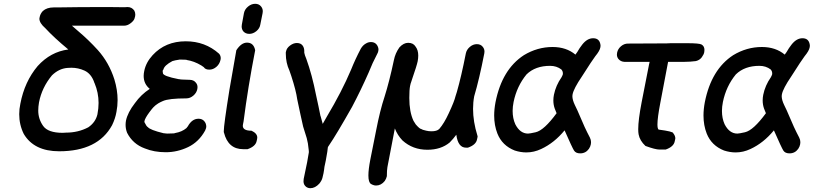

<svg xmlns="http://www.w3.org/2000/svg" viewBox="-20 -770 4276 1009"><path d="M309 -72 327 -73Q391 -73 444 -101Q482 -127 492 -169Q498 -200 498 -229Q498 -283 477 -333Q475 -335 475 -338Q459 -383 424 -399Q391 -414 355 -414L333 -413Q289 -409 253 -374Q200 -310 185 -232Q181 -209 181 -189Q181 -145 206.5 -108.5Q232 -72 309 -72ZM291 25Q159 25 105 -66Q81 -114 81 -170Q81 -197 87 -225Q109 -341 178 -423Q246 -498 339 -510Q263 -573 218 -622Q187 -649 187 -672Q187 -675 188 -678Q191 -697 205 -712Q226 -731 262 -731H281Q390 -733 546 -733Q577 -732 635 -732L650 -733Q673 -733 686 -714Q691 -704 691 -693Q691 -689 690 -684Q690 -682 686.5 -671.5Q683 -661 666.5 -648Q650 -635 632 -635H358L389 -608Q445 -561 494 -507Q553 -441 581 -353Q598 -297 598 -244Q598 -213 592 -182Q586 -147 569 -112Q494 25 291 25Z M851 30Q790 30 741 10Q678 -13 648 -72Q640 -92 640 -114Q640 -125 642 -136Q651 -179 689 -228Q721 -273 767 -303Q735 -329 735 -371Q735 -383 738 -397Q747 -442 782 -480Q849 -553 956 -553Q1058 -553 1131 -488Q1140 -478 1140 -464Q1140 -460 1139 -456Q1134 -433 1117 -418.5Q1100 -404 1080 -404Q1059 -404 1051 -417Q1050 -417 1038 -426Q1000 -449 960 -455V-456L925 -457Q898 -453 886 -449Q843 -426 839 -405Q836 -403 835 -398V-394Q835 -390 836 -387V-386Q836 -370 919 -354Q925 -354 926 -353Q932 -353 936 -352Q957 -351 977.5 -350.5Q998 -350 1009 -336Q1018 -326 1018 -312Q1018 -307 1017 -302Q1013 -282 996 -267.5Q979 -253 959 -253Q867 -253 836 -239Q822 -233 812 -227Q806 -222 802 -220Q798 -218 786 -206Q786 -205 785 -205Q780 -200 765 -180Q742 -149 739 -133V-128Q750 -105 757 -102Q769 -87 839 -70L858 -68L893 -69Q896 -70 898 -70Q900 -70 901 -71Q936 -77 960 -97Q960 -98 962.5 -100.5Q965 -103 967 -106Q989 -146 1023 -146Q1050 -146 1061 -121Q1064 -113 1064 -105Q1064 -101 1063 -97Q1061 -90 1058 -84Q1025 -24 968.5 3Q912 30 851 30Z M1262 -701Q1266 -721 1283.5 -735.5Q1301 -750 1321 -750Q1341 -750 1352 -736Q1361 -725 1361 -711Q1361 -706 1360 -701L1348 -641Q1345 -621 1327.5 -606.5Q1310 -592 1290 -592Q1270 -592 1258 -606Q1250 -617 1250 -631Q1250 -636 1251 -641ZM1278 -546Q1313 -546 1321 -506Q1283 -311 1260 -132L1257 -117Q1256 -113 1256 -109Q1256 -83 1302 -83Q1332 -69 1332 -47Q1332 -43 1331 -39L1329 -30Q1324 -1 1281 14H1258Q1179 14 1157 -73Q1156 -73 1156 -80Q1156 -113 1186 -300Q1193 -343 1222 -506Q1248 -546 1278 -546Z M1611 219Q1599 219 1589 212Q1575 201 1575 183Q1575 177 1576 170Q1589 109 1594 83Q1602 41 1603 31V24Q1603 18 1602 15Q1599 -19 1592 -44L1573 -105L1561 -159Q1559 -171 1556 -182Q1548 -219 1542 -248Q1536 -293 1511 -370L1501 -399Q1482 -440 1482 -487V-496L1483 -499Q1486 -517 1504 -530.5Q1522 -544 1540 -544Q1560 -544 1570 -531Q1579 -519 1579 -502V-493Q1581 -481 1590 -460Q1620 -377 1641 -270L1654 -210Q1664 -162 1664 -161Q1664 -160 1665 -159L1676 -119L1697 -156Q1776 -288 1825 -404Q1847 -459 1876 -514Q1887 -533 1904 -542Q1916 -549 1929 -549Q1956 -549 1966 -524Q1969 -517 1969 -509Q1969 -506 1968 -502Q1967 -495 1963 -488Q1937 -439 1917 -388Q1877 -297 1830 -208Q1748 -63 1709 -6L1705 0L1703 4Q1701 18 1700 28L1692 74L1685 107Q1683 118 1683 123L1680 141Q1678 150 1674.5 164.5Q1671 179 1658 195Q1636 219 1611 219Z M2378 -62Q2362 -40 2343 -21Q2297 17 2226 17Q2149 17 2095 -32Q2069 -59 2055 -95L2016 108Q2013 124 2013 156Q2010 169 2002 181Q1983 205 1956 205Q1947 205 1938 201Q1933 199 1930 197Q1916 189 1916 152Q1916 121 1926 69Q1936 22 1956.5 -84Q1977 -190 2001 -262Q2026 -341 2050 -454Q2057 -490 2079 -521Q2101 -545 2125 -545Q2152 -545 2164 -525Q2178 -507 2178 -478Q2178 -464 2175 -448Q2170 -424 2146 -355Q2141 -339 2140 -336.5Q2139 -334 2138 -331Q2137 -328 2135 -318Q2131 -298 2131 -255Q2131 -182 2153 -135L2165 -116Q2186 -92 2194 -92Q2195 -92 2197.5 -90Q2200 -88 2217 -84Q2218 -83 2221 -83Q2224 -83 2227 -82Q2230 -81 2232 -81L2247 -80Q2276 -80 2288 -92Q2289 -92 2289 -93Q2314 -122 2338 -174Q2368 -238 2374 -265Q2375 -266 2381 -287Q2404 -367 2428 -489Q2432 -509 2449 -523.5Q2466 -538 2486 -538Q2506 -538 2517 -524Q2526 -513 2526 -499Q2526 -494 2525 -489Q2499 -355 2472 -264Q2466 -232 2466 -198Q2466 -131 2489 -57Q2490 -56 2490 -53Q2490 -51 2489 -47L2487 -38Q2482 -9 2439 6H2429Q2387 6 2378 -62Z M2755 -68Q2764 -68 2795 -75Q2839 -85 2905 -175L2895 -200Q2888 -220 2888 -242Q2888 -257 2891 -272Q2901 -321 2931 -364Q2936 -373 2938 -380V-385Q2938 -396 2930 -405Q2905 -424 2871 -424Q2793 -424 2747 -379Q2696 -317 2679 -234Q2674 -209 2674 -187Q2674 -148 2688 -117Q2713 -68 2755 -68ZM3029 36Q3006 36 2996.5 21Q2987 6 2947 -85Q2893 -19 2824 13Q2786 31 2746 31Q2716 31 2685 21Q2619 -5 2594 -68Q2577 -111 2577 -163Q2577 -196 2584 -233Q2618 -405 2733 -480Q2804 -523 2884 -523Q2956 -523 3004 -483L3014 -497Q3025 -517 3040 -536Q3066 -569 3097 -569Q3127 -569 3134 -542Q3136 -535 3136 -529Q3136 -525 3135 -521Q3132 -503 3108 -474Q3094 -456 3038 -368Q2995 -305 2989 -274Q2988 -270 2988 -265Q2988 -245 3001 -218Q3015 -190 3027 -161Q3051 -102 3080 -47Q3086 -35 3086 -23Q3086 -18 3085 -12Q3083 0 3075 12Q3058 36 3029 36Z M3394 -445H3261Q3242 -446 3230 -460Q3222 -470 3222 -483Q3222 -488 3223 -493Q3227 -513 3243.5 -527Q3260 -541 3280 -541L3483 -542L3505 -543Q3525 -543 3590 -543Q3655 -543 3667 -536Q3682 -527 3682 -508Q3682 -502 3681 -496Q3679 -484 3668 -469Q3657 -454 3637 -449Q3607 -445 3577 -445H3491L3450 -229Q3435 -151 3435 -116Q3435 -94 3441 -89Q3518 -79 3518 -70Q3529 -56 3529 -43Q3529 -40 3528 -37L3526 -28Q3521 1 3478 16H3446Q3424 16 3372 -3Q3342 -31 3336 -64Q3334 -75 3334 -91Q3334 -140 3352 -233L3391 -432Q3392 -439 3394 -445Z M3855 -68Q3864 -68 3895 -75Q3939 -85 4005 -175L3995 -200Q3988 -220 3988 -242Q3988 -257 3991 -272Q4001 -321 4031 -364Q4036 -373 4038 -380V-385Q4038 -396 4030 -405Q4005 -424 3971 -424Q3893 -424 3847 -379Q3796 -317 3779 -234Q3774 -209 3774 -187Q3774 -148 3788 -117Q3813 -68 3855 -68ZM4129 36Q4106 36 4096.5 21Q4087 6 4047 -85Q3993 -19 3924 13Q3886 31 3846 31Q3816 31 3785 21Q3719 -5 3694 -68Q3677 -111 3677 -163Q3677 -196 3684 -233Q3718 -405 3833 -480Q3904 -523 3984 -523Q4056 -523 4104 -483L4114 -497Q4125 -517 4140 -536Q4166 -569 4197 -569Q4227 -569 4234 -542Q4236 -535 4236 -529Q4236 -525 4235 -521Q4232 -503 4208 -474Q4194 -456 4138 -368Q4095 -305 4089 -274Q4088 -270 4088 -265Q4088 -245 4101 -218Q4115 -190 4127 -161Q4151 -102 4180 -47Q4186 -35 4186 -23Q4186 -18 4185 -12Q4183 0 4175 12Q4158 36 4129 36Z"/></svg>

Font: Bad Comic
Style: Italic
Weight: 400
Italic angle: -11°
Designer: GGBotNet
Foundry: GGBotNet
Version: 0.95